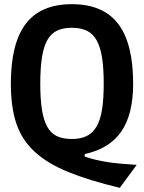

<svg xmlns="http://www.w3.org/2000/svg" viewBox="-20 -770 690 920"><path d="M554 130Q408 95 308 54.5Q208 14 146.5 -42.5Q85 -99 58.5 -177.5Q32 -256 32 -369Q32 -562 103.5 -656Q175 -750 324 -750Q474 -750 546 -656Q618 -562 618 -369Q618 -222 561 -139.5Q504 -57 386 -32V-20Q411 -11 436.5 -5Q462 1 491.5 6Q521 11 556 14Q591 17 635 20ZM324 -104Q366 -104 395 -118Q424 -132 442.5 -163.5Q461 -195 469 -245.5Q477 -296 477 -369Q477 -443 469 -494Q461 -545 443 -577Q425 -609 395.5 -623Q366 -637 324 -637Q282 -637 253 -623Q224 -609 206.5 -577.5Q189 -546 181 -494.5Q173 -443 173 -369Q173 -295 181 -244.5Q189 -194 206.5 -162.5Q224 -131 253 -117.5Q282 -104 324 -104Z"/></svg>

Font: Encode Sans Compressed
Style: Bold
Weight: 700
Designer: Pablo Impallari, Andres Torresi
Foundry: Pablo Impallari, Andres Torresi
Version: Version 1.000; ttfautohint (v1.00) -l 8 -r 50 -G 200 -x 14 -